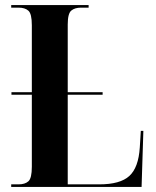

<svg xmlns="http://www.w3.org/2000/svg" viewBox="-20 -734 611 754"><path d="M24 0V-10H53Q78 -10 91.5 -22Q105 -34 105 -79V-362H25V-372H105V-635Q105 -680 91.5 -692Q78 -704 53 -704H24V-714H328V-704H298Q274 -704 260 -692.5Q246 -681 246 -638V-372H383V-362H246V-10H370Q452 -10 488 -43Q524 -76 529 -155L533 -220H543L536 0Z"/></svg>

Font: Noto Serif Display Condensed
Style: Bold
Weight: 700
Width: 3
Designer: Monotype Design Team
Foundry: Monotype Imaging Inc.
Version: Version 2.009